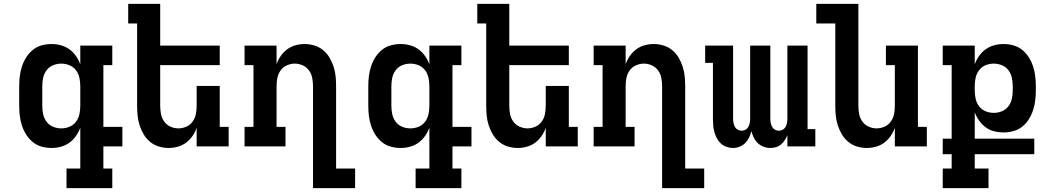

<svg xmlns="http://www.w3.org/2000/svg" viewBox="-20 -755 5440 990"><path d="M296 -93Q318 -93 338.5 -101.5Q359 -110 372 -127.5Q385 -145 389.5 -166.5Q394 -188 394 -210V-310Q394 -332 389.5 -353.5Q385 -375 372 -392.5Q359 -410 338.5 -418.5Q318 -427 296 -427Q274 -427 253.5 -418.5Q233 -410 220 -392.5Q207 -375 202.5 -353.5Q198 -332 198 -310V-210Q198 -188 202.5 -166.5Q207 -145 220 -127.5Q233 -110 253.5 -101.5Q274 -93 296 -93ZM559 215H323V114H394V-97Q386 -74 371.5 -53.5Q357 -33 337.5 -19Q318 -5 294 1.5Q270 8 246 8Q220 8 194.5 1Q169 -6 149 -22.5Q129 -39 115 -61Q101 -83 93 -108Q85 -133 82 -158.5Q79 -184 79 -210V-310Q79 -336 82 -361.5Q85 -387 93 -412Q101 -437 115 -459Q129 -481 149 -497.5Q169 -514 194.5 -521Q220 -528 246 -528Q270 -528 294 -521.5Q318 -515 337.5 -501Q357 -487 371.5 -466.5Q386 -446 394 -423V-520H559V-419H513V-101H611V0H513V114H559Z M850 8Q824 8 799 0.5Q774 -7 754 -23.5Q734 -40 721 -62Q708 -84 700 -108.5Q692 -133 689.5 -158.5Q687 -184 687 -210V-634H641V-735H806V-520H1113V-419H806V-210Q806 -189 810 -167.5Q814 -146 826.5 -128.5Q839 -111 859 -102Q879 -93 900 -93Q921 -93 941 -102Q961 -111 973.5 -128.5Q986 -146 990 -167.5Q994 -189 994 -210V-312H1113V-101H1159V0H994V-96Q986 -73 972 -53Q958 -33 939 -19Q920 -5 896.5 1.5Q873 8 850 8Z M1594 215V-310Q1594 -331 1590 -352.5Q1586 -374 1573.5 -391.5Q1561 -409 1541 -418Q1521 -427 1500 -427Q1479 -427 1459 -418Q1439 -409 1426.5 -391.5Q1414 -374 1410 -352.5Q1406 -331 1406 -310V-101H1452V0H1241V-101H1287V-419H1241V-520H1406V-424Q1414 -447 1428 -467Q1442 -487 1461 -501Q1480 -515 1503.5 -521.5Q1527 -528 1550 -528Q1576 -528 1601 -520.5Q1626 -513 1646 -496.5Q1666 -480 1679 -458Q1692 -436 1700 -411.5Q1708 -387 1710.5 -361.5Q1713 -336 1713 -310V114H1811V215Z M2096 -93Q2118 -93 2138.5 -101.5Q2159 -110 2172 -127.5Q2185 -145 2189.5 -166.5Q2194 -188 2194 -210V-310Q2194 -332 2189.5 -353.5Q2185 -375 2172 -392.5Q2159 -410 2138.5 -418.5Q2118 -427 2096 -427Q2074 -427 2053.5 -418.5Q2033 -410 2020 -392.5Q2007 -375 2002.5 -353.5Q1998 -332 1998 -310V-210Q1998 -188 2002.5 -166.5Q2007 -145 2020 -127.5Q2033 -110 2053.5 -101.5Q2074 -93 2096 -93ZM2359 215H2123V114H2194V-97Q2186 -74 2171.5 -53.5Q2157 -33 2137.5 -19Q2118 -5 2094 1.5Q2070 8 2046 8Q2020 8 1994.5 1Q1969 -6 1949 -22.5Q1929 -39 1915 -61Q1901 -83 1893 -108Q1885 -133 1882 -158.5Q1879 -184 1879 -210V-310Q1879 -336 1882 -361.5Q1885 -387 1893 -412Q1901 -437 1915 -459Q1929 -481 1949 -497.5Q1969 -514 1994.5 -521Q2020 -528 2046 -528Q2070 -528 2094 -521.5Q2118 -515 2137.5 -501Q2157 -487 2171.5 -466.5Q2186 -446 2194 -423V-520H2359V-419H2313V-101H2411V0H2313V114H2359Z M2650 8Q2624 8 2599 0.5Q2574 -7 2554 -23.5Q2534 -40 2521 -62Q2508 -84 2500 -108.5Q2492 -133 2489.5 -158.5Q2487 -184 2487 -210V-634H2441V-735H2606V-520H2913V-419H2606V-210Q2606 -189 2610 -167.5Q2614 -146 2626.5 -128.5Q2639 -111 2659 -102Q2679 -93 2700 -93Q2721 -93 2741 -102Q2761 -111 2773.5 -128.5Q2786 -146 2790 -167.5Q2794 -189 2794 -210V-312H2913V-101H2959V0H2794V-96Q2786 -73 2772 -53Q2758 -33 2739 -19Q2720 -5 2696.5 1.5Q2673 8 2650 8Z M3394 215V-310Q3394 -331 3390 -352.5Q3386 -374 3373.5 -391.5Q3361 -409 3341 -418Q3321 -427 3300 -427Q3279 -427 3259 -418Q3239 -409 3226.5 -391.5Q3214 -374 3210 -352.5Q3206 -331 3206 -310V-101H3252V0H3041V-101H3087V-419H3041V-520H3206V-424Q3214 -447 3228 -467Q3242 -487 3261 -501Q3280 -515 3303.5 -521.5Q3327 -528 3350 -528Q3376 -528 3401 -520.5Q3426 -513 3446 -496.5Q3466 -480 3479 -458Q3492 -436 3500 -411.5Q3508 -387 3510.5 -361.5Q3513 -336 3513 -310V114H3611V215Z M3759 8Q3742 8 3725.5 2Q3709 -4 3696.5 -15.5Q3684 -27 3676 -42.5Q3668 -58 3663.5 -74.5Q3659 -91 3657.5 -108.5Q3656 -126 3656 -143V-431H3616V-520H3760V-143Q3760 -132 3762 -121.5Q3764 -111 3769 -101.5Q3774 -92 3783.5 -86.5Q3793 -81 3804 -81Q3815 -81 3824.5 -86.5Q3834 -92 3839 -101.5Q3844 -111 3846 -121.5Q3848 -132 3848 -143V-520H3952V-143Q3952 -132 3954 -121.5Q3956 -111 3961 -101.5Q3966 -92 3975.5 -86.5Q3985 -81 3996 -81Q4007 -81 4016.5 -86.5Q4026 -92 4031 -101.5Q4036 -111 4038 -121.5Q4040 -132 4040 -143V-520H4144V-89H4184V0H4040V-58Q4034 -44 4026 -31.5Q4018 -19 4006.5 -9.5Q3995 0 3980.5 4Q3966 8 3951 8Q3934 8 3917 1.5Q3900 -5 3887 -17.5Q3874 -30 3866.5 -46Q3859 -62 3854 -79Q3850 -62 3842.5 -46Q3835 -30 3822.5 -17.5Q3810 -5 3793.5 1.5Q3777 8 3759 8Z M4450 8Q4424 8 4399 0.5Q4374 -7 4354 -23.5Q4334 -40 4321 -62Q4308 -84 4300 -108.5Q4292 -133 4289.5 -158.5Q4287 -184 4287 -210V-634H4189V-735H4406V-210Q4406 -189 4410 -167.5Q4414 -146 4426.5 -128.5Q4439 -111 4459 -102Q4479 -93 4500 -93Q4521 -93 4541 -102Q4561 -111 4573.5 -128.5Q4586 -146 4590 -167.5Q4594 -189 4594 -210V-419H4548V-520H4713V-101H4759V0H4594V-96Q4586 -73 4572 -53Q4558 -33 4539 -19Q4520 -5 4496.5 1.5Q4473 8 4450 8Z M5077 215H4841V114H4887V40H4841V-40H4887V-419H4841V-520H5006V-423Q5014 -446 5028.5 -466.5Q5043 -487 5062.5 -501Q5082 -515 5106 -521.5Q5130 -528 5154 -528Q5180 -528 5205.5 -521Q5231 -514 5251 -497.5Q5271 -481 5285 -459Q5299 -437 5307 -412Q5315 -387 5318 -361.5Q5321 -336 5321 -310V-290Q5321 -264 5318 -238Q5315 -212 5307 -187.5Q5299 -163 5285 -140.5Q5271 -118 5251 -102Q5231 -86 5205.5 -79Q5180 -72 5154 -72Q5130 -72 5106 -78Q5082 -84 5062.5 -98.5Q5043 -113 5028.5 -133.5Q5014 -154 5006 -176V-40H5313V40H5006V114H5077ZM5104 -173Q5126 -173 5146.5 -181.5Q5167 -190 5180 -207.5Q5193 -225 5197.5 -246.5Q5202 -268 5202 -290V-310Q5202 -332 5197.5 -353.5Q5193 -375 5180 -392.5Q5167 -410 5146.5 -418.5Q5126 -427 5104 -427Q5082 -427 5061.5 -418.5Q5041 -410 5028 -392.5Q5015 -375 5010.5 -353.5Q5006 -332 5006 -310V-290Q5006 -268 5010.5 -246.5Q5015 -225 5028 -207.5Q5041 -190 5061.5 -181.5Q5082 -173 5104 -173Z"/></svg>

Font: Iosevka HT Extended
Style: Bold
Weight: 700
Width: 7
Monospace: yes
Designer: Belleve Invis
Foundry: Belleve Invis
Version: Version 32.3.0; ttfautohint (v1.8.4)